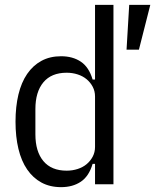

<svg xmlns="http://www.w3.org/2000/svg" viewBox="-20 -760 640 792"><path d="M372 -84H362Q347 -33 313.5 -10.5Q280 12 232 12Q186 12 151 -7Q116 -26 92 -61Q68 -96 56 -146Q44 -196 44 -258Q44 -320 56 -370Q68 -420 92 -455Q116 -490 151 -509Q186 -528 232 -528Q280 -528 313.5 -505.5Q347 -483 362 -432H372V-740H448V0H372ZM255 -56Q279 -56 300.5 -63Q322 -70 337.5 -83Q353 -96 362.5 -114Q372 -132 372 -154V-362Q372 -384 362.5 -402Q353 -420 337.5 -433Q322 -446 300.5 -453Q279 -460 255 -460Q192 -460 159 -420.5Q126 -381 126 -310V-206Q126 -135 159 -95.5Q192 -56 255 -56ZM553 -555H502L513 -740H600Z"/></svg>

Font: IBM Plex Sans Cond
Style: Regular
Weight: 400
Width: 3
Designer: Mike Abbink, Paul van der Laan, Pieter van Rosmalen
Foundry: Bold Monday
Version: Version 1.3